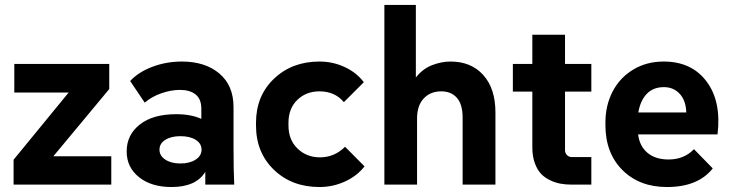

<svg xmlns="http://www.w3.org/2000/svg" viewBox="-20 -750 2970 780"><path d="M35.2 0V-101.1L258.8 -374H38.1V-490.2H423.8V-388.2L196.8 -115.2H432.1V0Z M676.8 9.8Q594.7 9.8 544.7 -30.3Q494.6 -70.3 494.6 -134.8Q494.6 -202.1 547.9 -244.1Q601.1 -286.1 695.8 -286.1Q755.9 -286.1 797.9 -267.1V-308.1Q797.9 -347.7 774.7 -366.2Q751.5 -384.8 710.9 -384.8Q674.8 -384.8 635.5 -371.1Q596.2 -357.4 567.9 -333L508.8 -420.9Q542 -457 598.6 -478.5Q655.3 -500 718.8 -500Q813.5 -500 871.1 -451.4Q928.7 -402.8 928.7 -314.9V-155.8Q928.7 -51.8 931.6 0H814V-51.8Q776.4 9.8 676.8 9.8ZM712.9 -85.9Q751 -85.9 774.9 -101.6Q798.8 -117.2 798.8 -142.1Q798.8 -167 775.1 -181.9Q751.5 -196.8 712.9 -196.8Q675.3 -196.8 651.6 -181.9Q627.9 -167 627.9 -142.1Q627.9 -117.2 651.6 -101.6Q675.3 -85.9 712.9 -85.9Z M1277.8 9.8Q1165.5 9.8 1092.8 -60.3Q1020 -130.4 1020 -240.2V-251Q1020 -360.8 1093.3 -430.4Q1166.5 -500 1277.8 -500Q1332.5 -500 1380.6 -477.5Q1428.7 -455.1 1458 -416L1377 -335Q1340.3 -378.9 1277.8 -378.9Q1223.6 -378.9 1187.7 -344Q1151.9 -309.1 1151.9 -251V-240.2Q1151.9 -182.1 1188.7 -146.5Q1225.6 -110.8 1279.8 -110.8Q1338.9 -110.8 1381.8 -153.8L1460.9 -74.2Q1430.7 -35.2 1381.6 -12.7Q1332.5 9.8 1277.8 9.8Z M1541.5 0V-730H1669.4V-435.1Q1696.8 -470.2 1734.9 -485.1Q1772.9 -500 1810.5 -500Q1894 -500 1943.4 -445.1Q1992.7 -390.1 1992.7 -293V0H1859.4V-272Q1859.4 -326.2 1836.2 -352.5Q1813 -378.9 1772.5 -378.9Q1728.5 -378.9 1701.4 -350.1Q1674.3 -321.3 1674.3 -268.1V0Z M2302.2 0Q2278.8 0 2257.8 -3.7Q2236.8 -7.3 2215.1 -17.6Q2193.4 -27.8 2178 -43.9Q2162.6 -60.1 2152.6 -87.6Q2142.6 -115.2 2142.6 -150.9V-377.9H2063.5V-490.2H2142.6V-608.9H2275.4V-490.2H2382.3V-377.9H2275.4V-140.1Q2275.4 -127.9 2283.4 -119.9Q2291.5 -111.8 2303.2 -111.8H2382.3V0Z M2689.5 9.8Q2577.6 9.8 2508.5 -59.3Q2439.5 -128.4 2439.5 -242.2V-252Q2439.5 -321.3 2468.5 -377.7Q2497.6 -434.1 2552 -467Q2606.4 -500 2676.3 -500Q2789.6 -500 2850.3 -419.2Q2911.1 -338.4 2895 -204.1H2572.3Q2578.1 -156.7 2610.1 -129.4Q2642.1 -102.1 2696.3 -102.1Q2758.8 -102.1 2799.3 -144L2875.5 -65.9Q2815.9 9.8 2689.5 9.8ZM2677.2 -396Q2633.3 -396 2607.2 -368.4Q2581.1 -340.8 2573.2 -293H2768.1Q2766.6 -341.3 2741.5 -368.7Q2716.3 -396 2677.2 -396Z"/></svg>

Font: SUSE
Style: Bold
Weight: 700
Designer: Rene Bieder
Foundry: SUSE
Version: Version 1.000